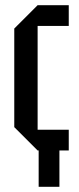

<svg xmlns="http://www.w3.org/2000/svg" viewBox="-20 -580 305 740"><path d="M35 -90V-470L125 -560H245V-480H125V-80H245V0H209V140H129V0H125Z"/></svg>

Font: Tektur Condensed
Style: Regular
Weight: 400
Width: 3
Designer: Adam Jagosz
Foundry: Adam Jagosz
Version: Version 1.005;gftools[0.9.30]